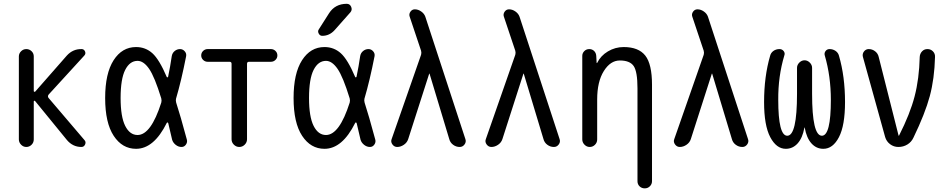

<svg xmlns="http://www.w3.org/2000/svg" viewBox="-20 -780 5040 1019"><path d="M80.1 -40V-480.5Q80.1 -496.1 91.8 -507.8Q103.5 -519.5 119.6 -519.5Q135.7 -519.5 147.5 -508.3Q159.2 -497.1 159.2 -480.5V-296.9Q159.2 -293.9 162.1 -293Q165 -292 167 -293.9L335 -485.4Q367.2 -520.5 413.1 -519.5Q425.8 -519.5 431.2 -507.3Q436.5 -495.1 427.7 -485.4L238.3 -278.3Q231.4 -269.5 237.3 -260.7L428.7 -36.1Q437.5 -26.4 431.6 -13.2Q425.8 0 412.1 0Q366.2 0 335 -37.1L166 -244.1Q164.1 -246.1 161.6 -245.1Q159.2 -244.1 159.2 -241.2V-40Q159.2 -23.4 147.5 -11.7Q135.7 0 119.6 0Q103.5 0 91.8 -12.2Q80.1 -24.4 80.1 -40Z M710 -457Q668.9 -457 644.5 -409.2Q620.1 -361.3 620.1 -259.8Q620.1 -160.2 644.5 -111.8Q668.9 -63.5 710 -63.5Q781.2 -63.5 835.9 -235.4Q838.9 -246.1 835.9 -257.8Q800.8 -372.1 771.5 -414.6Q742.2 -457 710 -457ZM702.1 9.8Q628.9 9.8 583.5 -59.1Q538.1 -127.9 538.1 -259.8Q538.1 -390.6 583 -460.4Q627.9 -530.3 702.1 -530.3Q752 -530.3 788.6 -497.6Q825.2 -464.8 865.2 -371.1Q866.2 -369.1 868.7 -369.6Q871.1 -370.1 872.1 -372.1Q883.8 -427.7 891.6 -482.4Q894.5 -499 907.2 -509.3Q919.9 -519.5 935.5 -519.5Q950.2 -519.5 960.4 -507.8Q970.7 -496.1 967.8 -481.4Q942.4 -351.6 914.1 -255.9Q912.1 -247.1 915 -235.4Q936.5 -169.9 971.7 -39.1Q975.6 -25.4 966.8 -12.7Q958 0 943.4 0Q926.8 0 912.6 -11.2Q898.4 -22.5 893.6 -38.1Q883.8 -83 873 -126Q872.1 -128.9 869.6 -129.9Q867.2 -130.9 865.2 -127.9Q796.9 9.8 702.1 9.8Z M1082 -452.1Q1068.4 -452.1 1058.1 -461.9Q1047.9 -471.7 1047.9 -485.8Q1047.9 -500 1058.1 -509.8Q1068.4 -519.5 1082 -519.5H1418Q1431.6 -519.5 1441.9 -509.8Q1452.1 -500 1452.1 -485.8Q1452.1 -471.7 1441.9 -461.9Q1431.6 -452.1 1418 -452.1H1301.8Q1291 -452.1 1291 -441.4V-41Q1291 -24.4 1278.8 -12.2Q1266.6 0 1250 0Q1233.4 0 1221.2 -12.2Q1209 -24.4 1209 -41V-441.4Q1209 -452.1 1198.2 -452.1Z M1726.6 -710Q1758.8 -759.8 1820.3 -759.8Q1836.9 -759.8 1843.8 -743.7Q1850.6 -727.5 1839.8 -714.8L1755.9 -620.1Q1728.5 -589.8 1690.4 -589.8Q1677.7 -589.8 1671.4 -602.1Q1665 -614.3 1671.9 -624ZM1710 -457Q1668.9 -457 1644.5 -409.2Q1620.1 -361.3 1620.1 -259.8Q1620.1 -160.2 1644.5 -111.8Q1668.9 -63.5 1710 -63.5Q1781.2 -63.5 1835.9 -235.4Q1838.9 -246.1 1835.9 -257.8Q1800.8 -372.1 1771.5 -414.6Q1742.2 -457 1710 -457ZM1702.1 9.8Q1628.9 9.8 1583.5 -59.1Q1538.1 -127.9 1538.1 -259.8Q1538.1 -390.6 1583 -460.4Q1627.9 -530.3 1702.1 -530.3Q1752 -530.3 1788.6 -497.6Q1825.2 -464.8 1865.2 -371.1Q1866.2 -369.1 1868.7 -369.6Q1871.1 -370.1 1872.1 -372.1Q1883.8 -427.7 1891.6 -482.4Q1894.5 -499 1907.2 -509.3Q1919.9 -519.5 1935.5 -519.5Q1950.2 -519.5 1960.4 -507.8Q1970.7 -496.1 1967.8 -481.4Q1942.4 -351.6 1914.1 -255.9Q1912.1 -247.1 1915 -235.4Q1936.5 -169.9 1971.7 -39.1Q1975.6 -25.4 1966.8 -12.7Q1958 0 1943.4 0Q1926.8 0 1912.6 -11.2Q1898.4 -22.5 1893.6 -38.1Q1883.8 -83 1873 -126Q1872.1 -128.9 1869.6 -129.9Q1867.2 -130.9 1865.2 -127.9Q1796.9 9.8 1702.1 9.8Z M2087.9 0Q2072.3 0 2062.5 -13.7Q2052.7 -27.3 2058.6 -42L2214.8 -489.3Q2217.8 -500 2214.8 -510.7L2154.3 -691.4Q2149.4 -705.1 2158.2 -717.8Q2167 -730.5 2181.6 -730.5Q2199.2 -730.5 2215.3 -719.2Q2231.4 -708 2237.3 -691.4L2450.2 -41Q2455.1 -26.4 2445.3 -13.2Q2435.5 0 2419.9 0Q2400.4 0 2384.8 -11.7Q2369.1 -23.4 2364.3 -42L2259.8 -388.7Q2259.8 -389.6 2258.8 -389.6Q2257.8 -389.6 2257.8 -388.7L2146.5 -42Q2140.6 -23.4 2123.5 -11.7Q2106.4 0 2087.9 0Z M2587.9 0Q2572.3 0 2562.5 -13.7Q2552.7 -27.3 2558.6 -42L2714.8 -489.3Q2717.8 -500 2714.8 -510.7L2654.3 -691.4Q2649.4 -705.1 2658.2 -717.8Q2667 -730.5 2681.6 -730.5Q2699.2 -730.5 2715.3 -719.2Q2731.4 -708 2737.3 -691.4L2950.2 -41Q2955.1 -26.4 2945.3 -13.2Q2935.5 0 2919.9 0Q2900.4 0 2884.8 -11.7Q2869.1 -23.4 2864.3 -42L2759.8 -388.7Q2759.8 -389.6 2758.8 -389.6Q2757.8 -389.6 2757.8 -388.7L2646.5 -42Q2640.6 -23.4 2623.5 -11.7Q2606.4 0 2587.9 0Z M3070.3 -40V-483.4Q3070.3 -498 3081.1 -508.8Q3091.8 -519.5 3107.4 -519.5Q3123 -519.5 3133.3 -509.3Q3143.6 -499 3144.5 -483.4L3146.5 -446.3Q3146.5 -445.3 3147.5 -445.3Q3149.4 -445.3 3149.4 -446.3Q3168 -484.4 3206.5 -507.3Q3245.1 -530.3 3290 -530.3Q3369.1 -530.3 3404.8 -484.9Q3440.4 -439.5 3440.4 -330.1V181.6Q3440.4 197.3 3429.2 208.5Q3418 219.7 3401.9 219.7Q3385.7 219.7 3374.5 209Q3363.3 198.2 3363.3 181.6V-311.5Q3363.3 -399.4 3343.3 -429.2Q3323.2 -459 3269.5 -459Q3219.7 -459 3184.6 -402.8Q3149.4 -346.7 3149.4 -252V-40Q3149.4 -23.4 3137.7 -11.7Q3126 0 3109.9 0Q3093.8 0 3082 -12.2Q3070.3 -24.4 3070.3 -40Z M3587.9 0Q3572.3 0 3562.5 -13.7Q3552.7 -27.3 3558.6 -42L3714.8 -489.3Q3717.8 -500 3714.8 -510.7L3654.3 -691.4Q3649.4 -705.1 3658.2 -717.8Q3667 -730.5 3681.6 -730.5Q3699.2 -730.5 3715.3 -719.2Q3731.4 -708 3737.3 -691.4L3950.2 -41Q3955.1 -26.4 3945.3 -13.2Q3935.5 0 3919.9 0Q3900.4 0 3884.8 -11.7Q3869.1 -23.4 3864.3 -42L3759.8 -388.7Q3759.8 -389.6 3758.8 -389.6Q3757.8 -389.6 3757.8 -388.7L3646.5 -42Q3640.6 -23.4 3623.5 -11.7Q3606.4 0 3587.9 0Z M4150.4 9.8Q4100.6 9.8 4067.9 -52.2Q4035.2 -114.3 4035.2 -238.3Q4035.2 -374 4067.4 -484.4Q4071.3 -500 4085 -509.8Q4098.6 -519.5 4117.2 -519.5Q4130.9 -519.5 4139.2 -508.8Q4147.5 -498 4142.6 -485.4Q4109.4 -375 4110.4 -250Q4110.4 -59.6 4158.2 -59.6Q4210 -59.6 4210 -282.2V-419.9Q4210 -435.5 4222.2 -447.8Q4234.4 -460 4250 -460Q4265.6 -460 4277.8 -447.8Q4290 -435.5 4290 -419.9V-282.2Q4290 -60.5 4341.8 -59.6Q4389.6 -59.6 4389.6 -250Q4389.6 -375 4357.4 -485.4Q4353.5 -498 4361.3 -508.8Q4369.1 -519.5 4382.8 -519.5Q4400.4 -519.5 4414.6 -509.8Q4428.7 -500 4432.6 -484.4Q4464.8 -374 4464.8 -238.3Q4464.8 -114.3 4432.6 -52.2Q4400.4 9.8 4349.6 9.8Q4312.5 9.8 4286.6 -19Q4260.7 -47.9 4251 -101.6Q4251 -103.5 4250 -103.5Q4249 -103.5 4249 -101.6Q4239.3 -47.9 4213.4 -19Q4187.5 9.8 4150.4 9.8Z M4677.7 -52.7 4559.6 -478.5Q4555.7 -494.1 4565.4 -506.8Q4575.2 -519.5 4590.8 -519.5Q4609.4 -519.5 4624.5 -507.8Q4639.6 -496.1 4643.6 -477.5L4749 -60.5Q4749 -59.6 4750 -59.6Q4752 -59.6 4752 -61.5Q4809.6 -174.8 4834 -268.1Q4858.4 -361.3 4861.3 -478.5Q4862.3 -495.1 4873.5 -507.3Q4884.8 -519.5 4902.3 -519.5Q4919.9 -519.5 4931.6 -507.3Q4943.4 -495.1 4942.4 -477.5Q4939.5 -362.3 4914.6 -269.5Q4889.6 -176.8 4828.1 -49.8Q4817.4 -26.4 4795.9 -13.2Q4774.4 0 4748 0Q4723.6 0 4704.1 -14.6Q4684.6 -29.3 4677.7 -52.7Z"/></svg>

Font: Rounded-X Mgen+ 1m regular
Style: Regular
Weight: 400
Designer: [Source Han Sans]
Ryoko NISHIZUKA  (kana & ideographs); Paul D. Hunt (Latin, Greek & Cyrillic); Wenlong ZHANG  (bopomofo
Version: Version 1.059.20150602